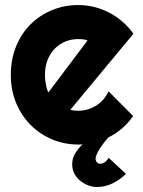

<svg xmlns="http://www.w3.org/2000/svg" viewBox="-20 -563 565 761"><path d="M362.8 178.2Q348.6 178.2 331.8 172.4Q314.9 166.5 300.3 155.3Q285.6 144 275.9 127Q266.1 109.9 266.1 87.9Q266.1 64.5 278.1 44.9Q290 25.4 307.1 8.8Q302.2 9.8 298.1 9.8Q293.9 9.8 290 9.8Q234.9 9.8 186.3 -10.7Q137.7 -31.2 101.3 -67.9Q64.9 -104.5 43.9 -155Q22.9 -205.6 22.9 -266.1Q22.9 -328.1 43.9 -379.4Q64.9 -430.7 101.3 -466.8Q137.7 -502.9 186.3 -522.9Q234.9 -543 290 -543Q322.8 -543 354 -535.2Q385.3 -527.3 413.3 -512.7Q441.4 -498 465.8 -476.8Q490.2 -455.6 508.8 -429.2L258.8 -127.9Q266.6 -125.5 274.4 -124.8Q282.2 -124 290 -124Q309.6 -124 327.6 -129.4Q345.7 -134.8 361.6 -144.8Q377.4 -154.8 389.9 -169.2Q402.3 -183.6 410.2 -201.2L507.8 -103Q468.8 -47.4 409.2 -18.1Q401.4 -9.3 392.6 2Q383.8 13.2 376.2 24.9Q368.7 36.6 363.8 47.6Q358.9 58.6 358.9 65.9Q358.9 73.7 363.8 79.8Q368.7 85.9 377 85.9Q387.7 85.9 397 78.9Q406.2 71.8 410.2 62L479 126Q455.6 149.4 426.3 163.8Q397 178.2 362.8 178.2ZM327.1 -402.8Q317.9 -406.2 308.8 -407.2Q299.8 -408.2 290 -408.2Q262.7 -408.2 238.5 -398.2Q214.4 -388.2 196.5 -369.6Q178.7 -351.1 168.5 -325Q158.2 -298.8 158.2 -266.1Q158.2 -258.8 158.9 -249.5Q159.7 -240.2 161.4 -230.7Q163.1 -221.2 165.5 -212.4Q168 -203.6 171.9 -196.8Z"/></svg>

Font: Righteous
Style: Regular
Weight: 400
Version: Version 1.000